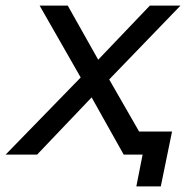

<svg xmlns="http://www.w3.org/2000/svg" viewBox="-65 -550 678 683"><path d="M-45 0 246 -299 236 -250 76 -530H176L301 -308L257 -309L468 -530H577L299 -242L307 -296L477 0H375L245 -232H288L67 0ZM420 113 447 -24 466 0H376L392 -82H547L507 113Z"/></svg>

Font: MOST Montserrat Medium
Style: Italic
Weight: 500
Italic angle: -11.3°
Designer: Julieta Ulanovsky
Foundry: Julieta Ulanovsky
Version: Version 8.000;March 11, 2024;FontCreator 15.0.0.2926 64-bit